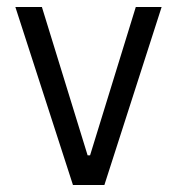

<svg xmlns="http://www.w3.org/2000/svg" viewBox="-20 -530 507 550"><path d="M189 0 24 -510H100L231 -85H238L369 -510H443L279 0Z"/></svg>

Font: Saira SemiCondensed
Style: Regular
Weight: 400
Width: 4
Designer: Hector Gatti with collaboration of the Omnibus-Type team
Foundry: Omnibus-Type
Version: Version 1.101